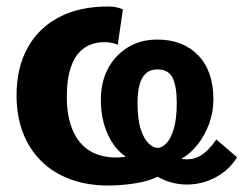

<svg xmlns="http://www.w3.org/2000/svg" viewBox="-20 -563 751 592"><path d="M322 9Q253 10 199 -9.5Q145 -29 107.5 -66Q70 -103 50.5 -154.5Q31 -206 31 -269Q31 -353 64.5 -414.5Q98 -476 161 -509.5Q224 -543 314 -543Q328 -543 339 -540.5Q350 -538 359 -534L343 -425Q334 -429 324 -431Q314 -433 303 -433Q265 -433 239 -414.5Q213 -396 199.5 -358.5Q186 -321 186 -264Q186 -210 201 -169.5Q216 -129 246 -105.5Q276 -82 322 -78Q333 -77 344.5 -77.5Q356 -78 368 -80Q334 -102 312.5 -148.5Q291 -195 291 -256Q291 -309 312.5 -350.5Q334 -392 373.5 -416.5Q413 -441 465 -441Q544 -441 591 -392.5Q638 -344 638 -257Q638 -218 625 -182Q612 -146 589.5 -117.5Q567 -89 539 -73Q574 -68 599 -83.5Q624 -99 647 -133L711 -78Q686 -38 644.5 -16Q603 6 556 6Q509 6 466 -18Q439 -5 401.5 1.5Q364 8 322 9ZM466 -107Q479 -107 492.5 -120.5Q506 -134 515.5 -164.5Q525 -195 525 -246Q525 -296 512.5 -322.5Q500 -349 465 -349Q443 -349 429.5 -336.5Q416 -324 410 -301Q404 -278 404 -246Q404 -195 414 -164.5Q424 -134 438.5 -120.5Q453 -107 466 -107Z"/></svg>

Font: Libre Franklin
Style: Bold
Weight: 700
Designer: Pablo Impallari, Rodrigo Fuenzalida, Nhung Nguyen
Foundry: Impallari Type
Version: Version 3.000